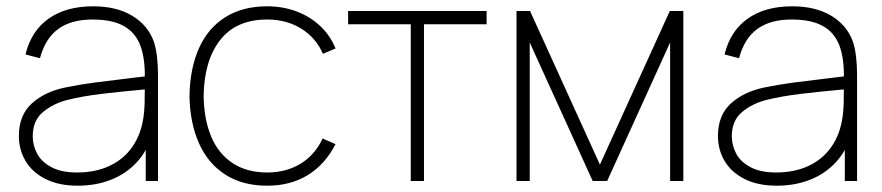

<svg xmlns="http://www.w3.org/2000/svg" viewBox="-20 -575 2803 610"><path d="M40 -143Q40 -209 81 -246.2Q122 -283.5 187 -297Q233 -306.5 281.2 -312.8Q329.5 -319 408.5 -328.5Q433.5 -331 455 -334L440 -324Q441.5 -389 425.8 -430.5Q410 -472 373 -492.5Q336 -513 274 -513Q206 -513 164.8 -482.8Q123.5 -452.5 107 -390L61 -402Q79 -476.5 134.5 -515.8Q190 -555 276 -555Q350 -555 400.2 -524.8Q450.5 -494.5 469 -442Q475.5 -422.5 478.8 -394.5Q482 -366.5 482 -338V0H443V-148L463 -147Q448.5 -96.5 414.8 -59.8Q381 -23 332.8 -4Q284.5 15 227 15Q166.5 15 124.2 -6.5Q82 -28 61 -63.8Q40 -99.5 40 -143ZM436 -204Q439 -225 439.5 -247Q440 -269 440 -301.5V-310L462 -293L435 -290.5Q359 -283.5 301 -276.5Q243 -269.5 196 -258Q149.5 -246.5 116.8 -219.2Q84 -192 84 -142Q84 -113.5 97.8 -87.2Q111.5 -61 143.2 -44Q175 -27 225 -27Q283 -27 328 -48Q373 -69 400.8 -109Q428.5 -149 436 -204Z M582 -270Q583.5 -357.5 612 -421.5Q640.5 -485.5 695.5 -520.2Q750.5 -555 829 -555Q878.5 -555 922 -538.8Q965.5 -522.5 997.5 -492.2Q1029.5 -462 1046 -421L1006 -404Q983.5 -455.5 936.8 -484.2Q890 -513 829 -513Q730.5 -513 679.5 -447.8Q628.5 -382.5 627 -270Q628 -195.5 651 -141Q674 -86.5 719 -56.8Q764 -27 829 -27Q889 -27 934.8 -54.8Q980.5 -82.5 1005 -135L1046 -117Q1012.5 -52 957.5 -18.5Q902.5 15 829 15Q750.5 15 695.5 -20.5Q640.5 -56 612 -120.2Q583.5 -184.5 582 -270Z M1285 -498H1086V-540H1526V-498H1327V0H1285Z M1621 -540H1664L1886 -52L2108 -540H2151V0H2109V-440L1909 0H1863L1663 -440V0H1621Z M2261 -143Q2261 -209 2302 -246.2Q2343 -283.5 2408 -297Q2454 -306.5 2502.2 -312.8Q2550.5 -319 2629.5 -328.5Q2654.5 -331 2676 -334L2661 -324Q2662.5 -389 2646.8 -430.5Q2631 -472 2594 -492.5Q2557 -513 2495 -513Q2427 -513 2385.8 -482.8Q2344.5 -452.5 2328 -390L2282 -402Q2300 -476.5 2355.5 -515.8Q2411 -555 2497 -555Q2571 -555 2621.2 -524.8Q2671.5 -494.5 2690 -442Q2696.5 -422.5 2699.8 -394.5Q2703 -366.5 2703 -338V0H2664V-148L2684 -147Q2669.5 -96.5 2635.8 -59.8Q2602 -23 2553.8 -4Q2505.5 15 2448 15Q2387.5 15 2345.2 -6.5Q2303 -28 2282 -63.8Q2261 -99.5 2261 -143ZM2657 -204Q2660 -225 2660.5 -247Q2661 -269 2661 -301.5V-310L2683 -293L2656 -290.5Q2580 -283.5 2522 -276.5Q2464 -269.5 2417 -258Q2370.5 -246.5 2337.8 -219.2Q2305 -192 2305 -142Q2305 -113.5 2318.8 -87.2Q2332.5 -61 2364.2 -44Q2396 -27 2446 -27Q2504 -27 2549 -48Q2594 -69 2621.8 -109Q2649.5 -149 2657 -204Z"/></svg>

Font: Tap Sans
Style: Regular
Weight: 400
Designer: Tap Payments
Foundry: Tap Payments
Version: Version 1.001;Glyphs 3.1.2 (3151)